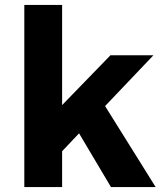

<svg xmlns="http://www.w3.org/2000/svg" viewBox="-20 -762 659 782"><path d="M432 0H614L408 -330L605 -537H430L233 -334V-742H79V0H233V-146L302 -219Z"/></svg>

Font: Juman SemiBold
Style: Regular
Weight: 600
Designer: Bandar Raffah (Arabic) Julieta Ulanovsky (Latin)
Foundry: Caramella
Version: Version 5.022;PS 005.022;hotconv 1.0.88;makeotf.lib2.5.64775